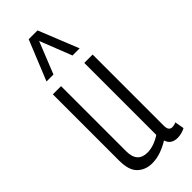

<svg xmlns="http://www.w3.org/2000/svg" viewBox="-258 -828 877 877"><g transform="rotate(-45 180.0 -390.0)"><path d="M144 10Q102 10 74 -16.5Q46 -43 46 -105V-534H99V-113Q99 -40 164 -40Q185 -40 207.5 -48Q230 -56 249 -69V-534H303V-76Q303 -57 309 -49.5Q315 -42 325 -42Q339 -42 351 -48L359 -3Q334 10 309 10Q267 10 256 -26Q230 -10 202 0Q174 10 144 10ZM67 -596 146 -790H203L281 -596H235L174 -751L112 -596Z"/></g></svg>

Font: Georama Condensed Light
Style: Regular
Weight: 300
Width: 3
Designer: Jean-Baptiste Levee
Foundry: Production Type
Version: Version 1.000